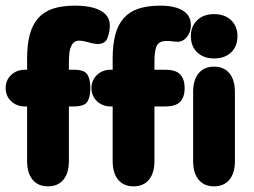

<svg xmlns="http://www.w3.org/2000/svg" viewBox="-28 -649 900 680"><path d="M68 -402H61Q31 -402 11.5 -383.5Q-8 -365 -8 -337Q-8 -309 11.5 -290.5Q31 -272 61 -272H68V-79Q68 -36 87.5 -12.5Q107 11 142 11Q177 11 196.5 -12.5Q216 -36 216 -79V-272H233Q271 -272 281.5 -289Q292 -306 292 -337Q292 -368 281.5 -385Q271 -402 233 -402H216V-428Q216 -441 217.5 -459Q219 -477 227 -491Q235 -505 252 -505Q263 -505 274 -502Q285 -499 295.5 -496.5Q306 -494 317 -493Q345 -493 353 -515Q361 -537 361 -559Q361 -582 346.5 -597.5Q332 -613 304.5 -621Q277 -629 237 -629Q192 -629 160 -618.5Q128 -608 107.5 -585Q87 -562 77.5 -526.5Q68 -491 68 -441ZM371 -402H364Q335 -402 315.5 -383.5Q296 -365 296 -337Q296 -309 315.5 -290.5Q335 -272 364 -272H371V-79Q371 -36 390.5 -12.5Q410 11 445 11Q480 11 499.5 -12.5Q519 -36 519 -79V-272H557Q595 -272 610.5 -289Q626 -306 626 -337Q626 -368 610.5 -385Q595 -402 557 -402H519V-428Q519 -473 528 -488.5Q537 -504 562 -504Q569 -504 575 -503.5Q581 -503 587.5 -502Q594 -501 600 -501Q620 -501 634 -518Q648 -535 648 -560Q648 -583 635.5 -598Q623 -613 599 -621Q575 -629 540 -629Q495 -629 463 -618.5Q431 -608 410.5 -585Q390 -562 380.5 -526.5Q371 -491 371 -441ZM730 -599Q693 -599 670.5 -577.5Q648 -556 648 -521Q648 -485 670.5 -463.5Q693 -442 730 -442Q768 -442 790.5 -463.5Q813 -485 813 -521Q813 -556 790.5 -577.5Q768 -599 730 -599ZM656 -79Q656 -36 675.5 -12.5Q695 11 730 11Q765 11 784.5 -12.5Q804 -36 804 -79V-323Q804 -366 784.5 -389.5Q765 -413 730 -413Q695 -413 675.5 -389.5Q656 -366 656 -323Z"/></svg>

Font: Beiruti Black
Style: Regular
Weight: 900
Designer: Arlette Boutros
Foundry: Boutros
Version: Version 1.41